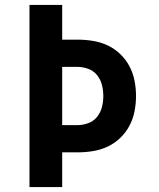

<svg xmlns="http://www.w3.org/2000/svg" viewBox="-20 -755 640 775"><path d="M99 0V-735H231V-595H293Q324 -595 355 -590Q386 -585 414 -572Q442 -559 465 -537Q488 -515 502.5 -487.5Q517 -460 523 -429.5Q529 -399 529 -368Q529 -336 523 -305.5Q517 -275 502.5 -247.5Q488 -220 465 -198Q442 -176 414 -163Q386 -150 355 -145Q324 -140 293 -140H231V0ZM293 -250Q315 -250 336.5 -258Q358 -266 372 -283.5Q386 -301 391.5 -323Q397 -345 397 -367Q397 -390 391.5 -412Q386 -434 372 -451.5Q358 -469 336.5 -477Q315 -485 293 -485H231V-250Z"/></svg>

Font: Iosevka Curly XBdEx
Style: Regular
Weight: 800
Width: 7
Monospace: yes
Designer: Belleve Invis
Foundry: Belleve Invis
Version: Version 11.1.0; ttfautohint (v1.8.3)